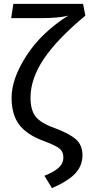

<svg xmlns="http://www.w3.org/2000/svg" viewBox="-20 -759 462 994"><path d="M249 215 210 151Q260 131 284 109Q308 87 308 55Q308 27 288.5 10.5Q269 -6 204 -30Q118 -62 79 -114Q40 -166 40 -253Q40 -352 117.5 -471.5Q195 -591 333 -678Q286 -665 183 -665H38L49 -739H410L422 -678Q277 -558 207.5 -455Q138 -352 138 -253Q138 -190 164 -156Q190 -122 263 -96Q336 -69 371.5 -39Q407 -9 407 45Q407 98 370.5 138Q334 178 249 215Z"/></svg>

Font: Trujillo
Style: Regular
Weight: 400
Designer: Fira Sans original fonts by bBox Type GmbH, Carrois Corporate GbR, & Edenspiekermann AG / Changes by Cristiano Sobral
Foundry: Fira Sans original fonts by bBox Type GmbH, Carrois Corporate GbR, & Edenspiekermann AG / Changes by Cristiano Sobral
Version: Version 4.301;October 17, 2021;FontCreator 14.0.0.2814 64-bi